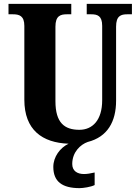

<svg xmlns="http://www.w3.org/2000/svg" viewBox="-20 -734 703 994"><path d="M392 240C410 240 451 234 470 224V159C449 164 430 167 415 167C380 167 354 151 354 115C354 53 397 14 434 1C537 -25 581 -105 581 -213V-596C581 -652 606 -660 639 -660H663V-714H429V-660H452C485 -660 509 -652 509 -600V-215C509 -112 459 -62 391 -62C314 -62 267 -98 267 -210V-596C267 -652 293 -660 326 -660H349V-714H24V-660H47C80 -660 106 -652 106 -600V-218C106 -61 199 5 335 10C291 31 256 78 256 130C256 206 302 240 392 240Z"/></svg>

Font: Noto Serif Devanagari Condensed ExtraBold
Style: Regular
Weight: 800
Width: 3
Designer: Universal Thirst, Indian Type Foundry and the Monotype Design Team
Foundry: Monotype Imaging Inc.
Version: Version 2.004